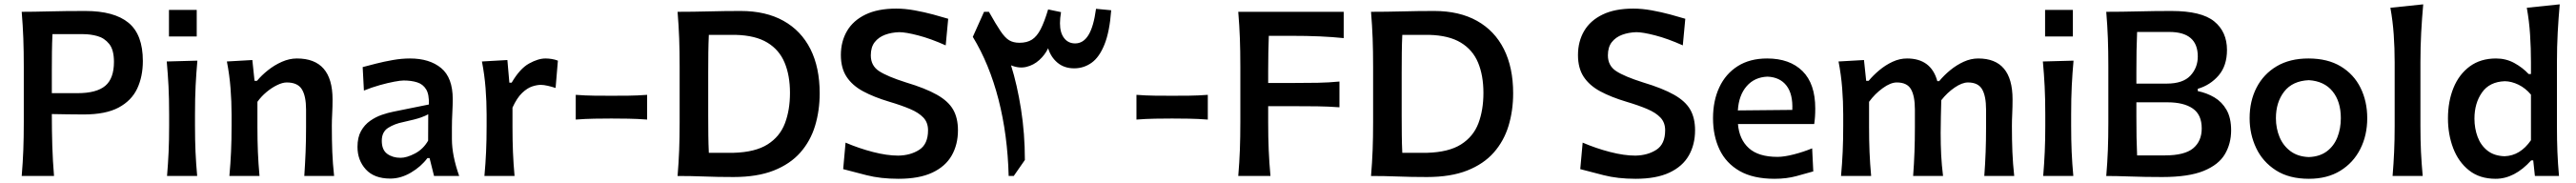

<svg xmlns="http://www.w3.org/2000/svg" viewBox="-20 -827 12106 860"><path d="M82 0Q87.4 -63.5 89.6 -122.3Q91.8 -181.2 91.8 -253.4V-513.7Q91.8 -587.4 89.6 -647.2Q87.4 -707 82 -771.5Q134.8 -771.5 210 -773.4Q285.2 -775.4 380.9 -775.4Q516.6 -775.4 584 -720Q651.4 -664.6 651.4 -540.5Q651.4 -467.3 624.8 -410.6Q598.1 -354 537.4 -321.5Q476.6 -289.1 373 -289.1Q337.9 -289.1 296.4 -289.8Q254.9 -290.5 223.6 -291Q223.6 -211.4 225.8 -141.1Q228 -70.8 233.9 0ZM226.6 -666.5Q224.6 -625 224.1 -583Q223.6 -541 223.6 -493.2V-389.2H344.7Q433.6 -389.2 474.6 -423.6Q515.6 -458 515.6 -536.1Q515.6 -592.8 493.2 -620.6Q470.7 -648.4 437.7 -657.5Q404.8 -666.5 372.1 -666.5Z M774.1 -780.3H904.6V-655.7H774.1ZM765.1 0Q770 -58.6 772.5 -113.5Q774.9 -168.5 774.9 -235.4V-289.1Q774.9 -364.7 772 -422.1Q769 -479.5 763.7 -538.1L907.7 -542Q902.3 -482.4 899.4 -424.3Q896.5 -366.2 896.5 -289.1V-235.4Q896.5 -168.5 898.9 -113.5Q901.4 -58.6 906.7 0Z M1058.1 0Q1063.5 -58.6 1065.9 -113.5Q1068.4 -168.5 1068.4 -235.4V-289.1Q1068.4 -349.6 1063.5 -412.4Q1058.6 -475.1 1046.4 -538.1L1166 -544.9L1176.3 -447.3H1188Q1209 -472.7 1239.3 -496.8Q1269.5 -521 1304.9 -536.6Q1340.3 -552.2 1375.5 -552.2Q1543 -552.2 1543 -359.9Q1543 -324.7 1541.3 -293Q1539.6 -261.2 1539.6 -235.4Q1539.6 -168.5 1541.7 -113.5Q1543.9 -58.6 1550.3 0H1410.2Q1414.1 -58.6 1416.3 -112.8Q1418.5 -167 1418.5 -229.5V-312Q1418.5 -375.5 1398.7 -407.5Q1378.9 -439.5 1327.6 -439.5Q1308.1 -439.5 1282.7 -427.2Q1257.3 -415 1232.7 -394.5Q1208 -374 1189.9 -348.6V-229.5Q1189.9 -167 1192.1 -112.8Q1194.3 -58.6 1199.7 0Z M1814.5 12.2Q1738.8 12.2 1699.5 -30.8Q1660.2 -73.7 1660.2 -136.7Q1660.2 -181.6 1676.8 -211.2Q1693.4 -240.7 1719.5 -259Q1745.6 -277.3 1774.9 -287.4Q1804.2 -297.4 1829.1 -302.2L1995.6 -335.9Q1997.6 -382.8 1982.9 -407Q1968.3 -431.2 1940.9 -439.9Q1913.6 -448.7 1877 -448.7Q1862.8 -448.7 1832.8 -443.1Q1802.7 -437.5 1765.1 -427Q1727.5 -416.5 1690.4 -401.4L1684.6 -511.7Q1710.4 -518.6 1747.6 -528.1Q1784.7 -537.6 1826.4 -544.9Q1868.2 -552.2 1906.7 -552.2Q1999 -552.2 2053.5 -507.1Q2107.9 -461.9 2107.9 -360.8Q2107.9 -335.9 2106 -298.6Q2104 -261.2 2104 -228.5V-172.9Q2104 -96.7 2138.2 0H2020L1999 -84H1988.8Q1959 -43.9 1911.4 -15.9Q1863.8 12.2 1814.5 12.2ZM1862.8 -85.4Q1891.6 -85.4 1930.4 -105.7Q1969.2 -126 1992.2 -166L1992.7 -290Q1981 -283.2 1958.3 -274.9Q1935.5 -266.6 1875.5 -253.4Q1835.4 -245.6 1804.9 -226.6Q1774.4 -207.5 1774.4 -165.5Q1774.4 -122.6 1800 -104Q1825.7 -85.4 1862.8 -85.4Z M2256.8 0Q2262.2 -58.6 2264.6 -113.5Q2267.1 -168.5 2267.1 -235.4V-289.1Q2267.1 -349.6 2262.2 -412.4Q2257.3 -475.1 2245.1 -538.1L2364.7 -544.9L2374 -438.5H2384.8Q2423.3 -504.4 2466.3 -528.3Q2509.3 -552.2 2543.9 -552.2Q2557.6 -552.2 2573 -549.8Q2588.4 -547.4 2602.1 -542L2591.3 -413.6Q2573.7 -419.4 2554.7 -423.8Q2535.6 -428.2 2521.5 -428.2Q2503.9 -428.2 2481 -420.7Q2458 -413.1 2433.8 -390.1Q2409.7 -367.2 2388.7 -321.3V-229.5Q2388.7 -167 2390.9 -112.8Q2393.1 -58.6 2398.4 0Z M2686 -265.1V-381.3Q2731.4 -377.9 2773.9 -377.4Q2816.4 -377 2853.5 -377Q2890.6 -377 2933.1 -377.4Q2975.6 -377.9 3021.5 -381.3V-265.1Q2975.6 -268.6 2933.1 -269.3Q2890.6 -270 2853.5 -270Q2816.4 -270 2773.9 -269.3Q2731.4 -268.6 2686 -265.1Z M3164.6 0Q3169.9 -63.5 3172.1 -122.3Q3174.3 -181.2 3174.3 -253.4V-513.7Q3174.3 -587.4 3172.1 -647.2Q3169.9 -707 3164.6 -771.5Q3237.3 -771.5 3310.8 -773.4Q3384.3 -775.4 3461.4 -775.4Q3579.6 -775.4 3662.6 -729Q3745.6 -682.6 3789.1 -596.2Q3832.5 -509.8 3832.5 -388.7Q3832.5 -307.1 3810.8 -235.6Q3789.1 -164.1 3741.5 -110.1Q3693.8 -56.2 3616.5 -25.6Q3539.1 4.9 3427.7 4.9Q3351.1 4.9 3289.8 2.4Q3228.5 0 3164.6 0ZM3311.5 -108.9H3427.7Q3529.8 -111.8 3587.6 -148.4Q3645.5 -185.1 3669.2 -247.6Q3692.9 -310.1 3692.9 -390.1Q3692.9 -472.2 3667.7 -532.5Q3642.6 -592.8 3586.7 -626.7Q3530.8 -660.6 3438.5 -663.1H3311.5Q3309.6 -621.1 3309.1 -578.9Q3308.6 -536.6 3308.6 -484.9V-283.2Q3308.6 -232.9 3309.1 -191.4Q3309.6 -149.9 3311.5 -108.9Z M4202.6 13.2Q4118.7 13.2 4052.7 -3.7Q3986.8 -20.5 3942.9 -32.2L3954.1 -156.7Q4016.6 -129.9 4082.8 -112.8Q4148.9 -95.7 4201.7 -95.7Q4259.8 -96.7 4300.8 -123.3Q4341.8 -149.9 4341.8 -214.8Q4341.8 -251 4320.1 -274.2Q4298.3 -297.4 4257.6 -314.7Q4216.8 -332 4159.2 -349.1Q4087.4 -370.6 4036.6 -397.9Q3985.8 -425.3 3959 -466.1Q3932.1 -506.8 3932.1 -568.4Q3932.1 -631.8 3960.9 -681.2Q3989.7 -730.5 4047.6 -758.5Q4105.5 -786.6 4192.4 -786.6Q4233.4 -786.6 4279.1 -778.3Q4324.7 -770 4366.2 -758.8Q4407.7 -747.6 4436.5 -738.8L4424.8 -613.8Q4354 -645.5 4295.4 -660.6Q4236.8 -675.8 4206.5 -675.8Q4170.4 -674.8 4139.9 -663.6Q4109.4 -652.3 4091.1 -628.9Q4072.8 -605.5 4072.8 -566.9Q4072.8 -518.1 4111.8 -492.7Q4150.9 -467.3 4237.3 -439.9Q4330.1 -412.1 4383.5 -381.8Q4437 -351.6 4459.7 -312Q4482.4 -272.5 4482.4 -214.8Q4482.4 -147.9 4453.1 -96.4Q4423.8 -44.9 4362.1 -15.9Q4300.3 13.2 4202.6 13.2Z M5131.3 -785.6 5202.6 -778.8Q5195.3 -678.2 5171.1 -618.2Q5147 -558.1 5110.4 -532Q5073.7 -505.9 5028.8 -505.9Q4981.9 -505.9 4950.4 -532.2Q4918.9 -558.6 4906.2 -600.1Q4891.1 -568.8 4864.7 -544.9Q4838.4 -521 4804.2 -512.7Q4770 -504.4 4731.9 -520Q4760.7 -428.7 4778.8 -314Q4796.9 -199.2 4796.9 -75.2L4744.6 0H4720.7Q4715.8 -192.9 4673.1 -359.1Q4630.4 -525.4 4552.2 -653.8L4605 -771.5H4627.9Q4661.1 -712.4 4682.4 -680.9Q4703.6 -649.4 4723.1 -637.7Q4742.7 -626 4771.5 -626Q4807.1 -626 4830.3 -640.9Q4853.5 -655.8 4871.1 -689.9Q4888.7 -724.1 4906.2 -782.7L4966.8 -770Q4964.4 -755.9 4963.1 -742.2Q4961.9 -728.5 4961.9 -717.8Q4961.9 -673.3 4981.2 -648.2Q5000.5 -623 5033.2 -623Q5071.8 -623 5095.9 -662.6Q5120.1 -702.1 5131.3 -785.6Z M5321.3 -265.1V-381.3Q5366.7 -377.9 5409.2 -377.4Q5451.7 -377 5488.8 -377Q5525.9 -377 5568.4 -377.4Q5610.8 -377.9 5656.7 -381.3V-265.1Q5610.8 -268.6 5568.4 -269.3Q5525.9 -270 5488.8 -270Q5451.7 -270 5409.2 -269.3Q5366.7 -268.6 5321.3 -265.1Z M5799.8 0Q5805.2 -63.5 5807.4 -122.3Q5809.6 -181.2 5809.6 -253.4V-513.7Q5809.6 -587.4 5807.4 -647.2Q5805.2 -707 5799.8 -771.5H6295.4V-647.9Q6243.2 -653.3 6183.3 -656Q6123.5 -658.7 6042.5 -658.7H5943.4Q5941.9 -618.7 5941.2 -578.9Q5940.4 -539.1 5940.4 -493.2V-437H6047.9Q6120.6 -437 6173.3 -438Q6226.1 -439 6275.4 -443.8V-322.8Q6223.1 -326.7 6170.7 -327.4Q6118.2 -328.1 6046.9 -328.1H5940.4V-253.4Q5940.4 -181.2 5942.9 -122.3Q5945.3 -63.5 5951.2 0Z M6423.8 0Q6429.2 -63.5 6431.4 -122.3Q6433.6 -181.2 6433.6 -253.4V-513.7Q6433.6 -587.4 6431.4 -647.2Q6429.2 -707 6423.8 -771.5Q6496.6 -771.5 6570.1 -773.4Q6643.6 -775.4 6720.7 -775.4Q6838.9 -775.4 6921.9 -729Q7004.9 -682.6 7048.3 -596.2Q7091.8 -509.8 7091.8 -388.7Q7091.8 -307.1 7070.1 -235.6Q7048.3 -164.1 7000.7 -110.1Q6953.1 -56.2 6875.7 -25.6Q6798.3 4.9 6687 4.9Q6610.4 4.9 6549.1 2.4Q6487.8 0 6423.8 0ZM6570.8 -108.9H6687Q6789.1 -111.8 6846.9 -148.4Q6904.8 -185.1 6928.5 -247.6Q6952.1 -310.1 6952.1 -390.1Q6952.1 -472.2 6927 -532.5Q6901.9 -592.8 6845.9 -626.7Q6790 -660.6 6697.8 -663.1H6570.8Q6568.8 -621.1 6568.4 -578.9Q6567.9 -536.6 6567.9 -484.9V-283.2Q6567.9 -232.9 6568.4 -191.4Q6568.8 -149.9 6570.8 -108.9Z M7667 13.2Q7583 13.2 7517.1 -3.7Q7451.2 -20.5 7407.2 -32.2L7418.5 -156.7Q7481 -129.9 7547.1 -112.8Q7613.3 -95.7 7666 -95.7Q7724.1 -96.7 7765.1 -123.3Q7806.2 -149.9 7806.2 -214.8Q7806.2 -251 7784.4 -274.2Q7762.7 -297.4 7721.9 -314.7Q7681.2 -332 7623.5 -349.1Q7551.8 -370.6 7501 -397.9Q7450.2 -425.3 7423.3 -466.1Q7396.5 -506.8 7396.5 -568.4Q7396.5 -631.8 7425.3 -681.2Q7454.1 -730.5 7512 -758.5Q7569.8 -786.6 7656.7 -786.6Q7697.8 -786.6 7743.4 -778.3Q7789.1 -770 7830.6 -758.8Q7872.1 -747.6 7900.9 -738.8L7889.2 -613.8Q7818.4 -645.5 7759.8 -660.6Q7701.2 -675.8 7670.9 -675.8Q7634.8 -674.8 7604.2 -663.6Q7573.7 -652.3 7555.4 -628.9Q7537.1 -605.5 7537.1 -566.9Q7537.1 -518.1 7576.2 -492.7Q7615.2 -467.3 7701.7 -439.9Q7794.4 -412.1 7847.9 -381.8Q7901.4 -351.6 7924.1 -312Q7946.8 -272.5 7946.8 -214.8Q7946.8 -147.9 7917.5 -96.4Q7888.2 -44.9 7826.4 -15.9Q7764.6 13.2 7667 13.2Z M8320.3 13.2Q8220.2 13.2 8156.2 -23.4Q8092.3 -60.1 8061.8 -124.3Q8031.2 -188.5 8031.2 -271.5Q8031.2 -353.5 8060.8 -416.7Q8090.3 -480 8147.2 -516.1Q8204.1 -552.2 8285.6 -552.2Q8391.6 -552.2 8451.7 -492.9Q8511.7 -433.6 8511.7 -317.4Q8511.7 -295.9 8510.5 -278.6Q8509.3 -261.2 8506.8 -244.1H8148.4Q8154.3 -171.9 8199.5 -130.9Q8244.6 -89.8 8334.5 -89.8Q8365.2 -89.8 8410.4 -101.3Q8455.6 -112.8 8497.1 -129.9L8502.4 -21.5Q8469.7 -12.2 8423.3 0.5Q8377 13.2 8320.3 13.2ZM8403.8 -310.5Q8407.2 -384.8 8376.5 -424.6Q8345.7 -464.4 8287.1 -466.8Q8226.1 -464.4 8189.2 -421.9Q8152.3 -379.4 8147.9 -308.1Z M9306.2 0Q9310.5 -58.6 9312.5 -112.8Q9314.5 -167 9314.5 -229.5V-312Q9314.5 -375.5 9295.9 -407.5Q9277.3 -439.5 9229.5 -439.5Q9201.7 -439.5 9166.5 -415.3Q9131.3 -391.1 9104 -356Q9103 -323.2 9102.1 -279.5Q9101.1 -235.8 9101.1 -203.1Q9101.1 -147 9103.5 -98.9Q9106 -50.8 9112.3 0H8971.7Q8976.1 -58.6 8978 -112.8Q8980 -167 8980 -229.5V-312Q8980 -375.5 8961.7 -407.5Q8943.4 -439.5 8895 -439.5Q8865.7 -439.5 8828.9 -412.8Q8792 -386.2 8764.6 -348.6V-229.5Q8764.6 -167 8766.8 -112.8Q8769 -58.6 8774.4 0H8632.8Q8638.2 -58.6 8640.6 -113.5Q8643.1 -168.5 8643.1 -235.4V-289.1Q8643.1 -349.6 8638.2 -412.4Q8633.3 -475.1 8621.1 -538.1L8740.7 -544.9L8751 -447.3H8762.7Q8783.7 -472.7 8812.5 -496.8Q8841.3 -521 8874.8 -536.6Q8908.2 -552.2 8942.9 -552.2Q9056.2 -552.2 9085.4 -445.8H9094.2Q9116.7 -473.1 9146.2 -497.3Q9175.8 -521.5 9209.5 -536.9Q9243.2 -552.2 9277.8 -552.2Q9439 -552.2 9439 -359.9Q9439 -324.7 9437.5 -293Q9436 -261.2 9436 -235.4Q9436 -168.5 9438.2 -113.5Q9440.4 -58.6 9446.8 0Z M9591.9 -780.3H9722.5V-655.7H9591.9ZM9583 0Q9587.9 -58.6 9590.3 -113.5Q9592.8 -168.5 9592.8 -235.4V-289.1Q9592.8 -364.7 9589.8 -422.1Q9586.9 -479.5 9581.5 -538.1L9725.6 -542Q9720.2 -482.4 9717.3 -424.3Q9714.4 -366.2 9714.4 -289.1V-235.4Q9714.4 -168.5 9716.8 -113.5Q9719.2 -58.6 9724.6 0Z M10143.1 4.9Q10059.1 4.9 9992.4 2.4Q9925.8 0 9879.4 0Q9884.8 -63.5 9887 -122.3Q9889.2 -181.2 9889.2 -253.4V-513.7Q9889.2 -587.4 9887 -647.2Q9884.8 -707 9879.4 -771.5Q9950.2 -771.5 10028.1 -773.4Q10106 -775.4 10185.5 -775.4Q10326.7 -775.4 10386.7 -726.6Q10446.8 -677.7 10446.8 -592.3Q10446.8 -518.1 10407.5 -472.4Q10368.2 -426.8 10309.6 -409.7V-398.9Q10352.5 -390.1 10387.9 -369.1Q10423.3 -348.1 10444.8 -310.5Q10466.3 -272.9 10466.3 -214.4Q10466.3 -152.3 10437 -102.5Q10407.7 -52.7 10337.2 -23.9Q10266.6 4.9 10143.1 4.9ZM10021 -434.1H10163.6Q10239.7 -434.1 10274.7 -471.4Q10309.6 -508.8 10309.6 -561.5Q10309.6 -676.8 10175.8 -676.8H10024.4Q10022.5 -632.3 10021.7 -588.1Q10021 -543.9 10021 -489.7ZM10024.4 -96.7H10154.8Q10247.6 -96.7 10287.8 -130.1Q10328.1 -163.6 10328.1 -223.6Q10328.1 -288.1 10285.9 -317.1Q10243.7 -346.2 10167 -346.2H10021V-277.8Q10021 -224.6 10021.7 -182.1Q10022.5 -139.6 10024.4 -96.7Z M10832 13.2Q10738.8 13.2 10676.8 -26.6Q10614.7 -66.4 10584 -131.3Q10553.2 -196.3 10553.2 -271.5Q10553.2 -352.1 10585.9 -415.5Q10618.7 -479 10680.4 -515.6Q10742.2 -552.2 10829.6 -552.2Q10919.9 -552.2 10981.4 -515.1Q11043 -478 11074.5 -414.3Q11106 -350.6 11106 -271.5Q11106 -190.9 11073.2 -126.5Q11040.5 -62 10979.2 -24.4Q10918 13.2 10832 13.2ZM10831.5 -88.9Q10882.8 -90.8 10916.3 -116Q10949.7 -141.1 10965.8 -182.1Q10981.9 -223.1 10981.9 -271.5Q10981.9 -350.1 10942.9 -397.9Q10903.8 -445.8 10831.5 -450.2Q10754.9 -446.8 10715.8 -396.7Q10676.8 -346.7 10676.8 -271.5Q10676.8 -224.1 10693.8 -183.1Q10710.9 -142.1 10745.4 -116.5Q10779.8 -90.8 10831.5 -88.9Z M11225.1 0Q11230 -58.6 11232.4 -113.5Q11234.9 -168.5 11234.9 -235.4V-534.2Q11234.9 -601.1 11230.5 -664.6Q11226.1 -728 11214.8 -790.5L11369.1 -806.6Q11363.3 -741.7 11359.6 -674.3Q11356 -606.9 11356 -534.2V-235.4Q11356 -168.5 11358.6 -113.5Q11361.3 -58.6 11366.7 0Z M11709.5 13.2Q11634.3 13.2 11584.5 -26.4Q11534.7 -65.9 11510 -130.6Q11485.4 -195.3 11485.4 -270.5Q11485.4 -350.6 11511.5 -414.3Q11537.6 -478 11588.1 -515.1Q11638.7 -552.2 11711.4 -552.2Q11758.3 -552.2 11797.4 -530.8Q11836.4 -509.3 11864.7 -479H11875.5V-534.2Q11875.5 -601.1 11871.3 -664.6Q11867.2 -728 11856 -790.5L12010.7 -806.6Q12004.9 -741.7 12001.2 -674.3Q11997.6 -606.9 11997.6 -534.2V-235.4Q11997.6 -168.5 11999.8 -113.5Q12002 -58.6 12007.3 0H11894L11886.2 -73.2H11876.5Q11798.3 13.2 11709.5 13.2ZM11751.5 -92.8Q11825.2 -95.2 11875.5 -168V-382.3Q11849.6 -413.1 11816.9 -429Q11784.2 -444.8 11752.9 -445.3Q11680.7 -442.9 11645.3 -392.3Q11609.9 -341.8 11609.9 -269.5Q11609.9 -223.6 11624.8 -183.8Q11639.6 -144 11671.1 -119.1Q11702.6 -94.2 11751.5 -92.8Z"/></svg>

Font: Pinar-DS3-FD SemiBold
Style: Regular
Weight: 600
Designer: Amin Abedi
Version: Version 3.000